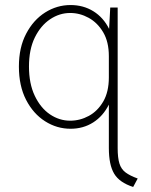

<svg xmlns="http://www.w3.org/2000/svg" viewBox="-20 -501 598 762"><path d="M260 10Q205.5 10 158.8 -19.8Q112 -49.5 83.5 -104.8Q55 -160 55 -237Q55 -312.5 83.8 -367.2Q112.5 -422 159.2 -451.5Q206 -481 260 -481Q311 -481 350.8 -456.2Q390.5 -431.5 413.2 -386Q436 -340.5 436 -278H412Q412 -335 389.5 -373Q367 -411 332 -430.2Q297 -449.5 258.5 -449.5Q216 -449.5 178.8 -424.5Q141.5 -399.5 118.2 -352.2Q95 -305 95 -237Q95 -169 118 -120.8Q141 -72.5 178.2 -47.2Q215.5 -22 258.5 -22Q297.5 -22 332.5 -41Q367.5 -60 389.8 -98.2Q412 -136.5 412 -194H435Q435 -132 412.2 -86.2Q389.5 -40.5 350 -15.2Q310.5 10 260 10ZM508.5 241Q454 223.5 433 188.2Q412 153 412 86.5V-367L417.5 -471H447V87Q447 125.5 454 148Q461 170.5 478.5 183.5Q496 196.5 526.5 207.5Z"/></svg>

Font: Karla ExtraLight
Style: Regular
Weight: 250
Designer: Jonathan Pinhorn
Version: Version 2.004;gftools[0.9.33]